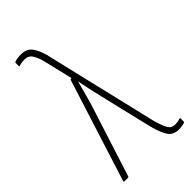

<svg xmlns="http://www.w3.org/2000/svg" viewBox="-221 -748 814 814"><g transform="rotate(-45 186.0 -341.5)"><path d="M334 8Q302 8 286.5 -13.5Q271 -35 257 -87L198 -335Q192 -360 186.5 -385.5Q181 -411 176 -437H175Q168 -410 161 -385Q154 -360 147 -334L41 -3Q40 0 37 0H16Q11 0 12 -5L158 -465Q159 -468 162 -468H166L134 -602Q127 -629 115.5 -647Q104 -665 81 -665Q63 -665 48 -660Q44 -658 44 -663V-681Q44 -685 48 -686Q64 -691 85 -691Q119 -691 135.5 -669Q152 -647 161 -613L284 -94Q295 -55 305.5 -36.5Q316 -18 337 -18Q353 -18 368 -23Q372 -25 372 -20V-2Q372 2 369 3Q352 8 334 8Z"/></g></svg>

Font: Sofia Sans Cond ExtraLight
Style: Regular
Weight: 200
Width: 3
Designer: Botio Nikoltchev, Ani Petrova
Foundry: lettersoup
Version: Version 4.100; ttfautohint (v1.8.3)